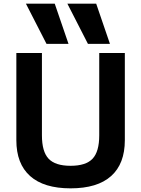

<svg xmlns="http://www.w3.org/2000/svg" viewBox="-20 -1020 772 1050"><path d="M234.4 -780 121.7 -1000H279.3L354.7 -780ZM461 -780 348.4 -1000H506L581.3 -780ZM366 10Q220 10 144.7 -57.2Q69.4 -124.3 69.4 -253.3V-730H209.3V-280Q209.3 -190.6 245.8 -152Q282.3 -113.3 366 -113.3Q449.7 -113.3 486.2 -152Q522.7 -190.6 522.7 -280V-730H662.7V-253.3Q662.7 -124.3 587.7 -57.2Q512.7 10 366 10Z"/></svg>

Font: M PLUS 1 Thin
Style: Regular
Weight: 100
Designer: Coji Morishita
Foundry: UNDERFOREST DESIGN
Version: Version 1.001